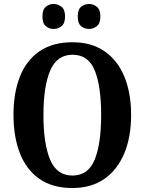

<svg xmlns="http://www.w3.org/2000/svg" viewBox="-20 -938 729 968"><path d="M345 10Q245 10 179 -36Q113 -82 80.5 -165Q48 -248 48 -359Q48 -470 80.5 -552Q113 -634 179 -679.5Q245 -725 346 -725Q441 -725 507 -679.5Q573 -634 607 -551.5Q641 -469 641 -358Q641 -247 606.5 -164.5Q572 -82 506 -36Q440 10 345 10ZM345 -53Q425 -53 457.5 -133.5Q490 -214 490 -358Q490 -502 458 -582Q426 -662 346 -662Q267 -662 233 -582Q199 -502 199 -358Q199 -214 232.5 -133.5Q266 -53 345 -53ZM429 -792Q406 -792 389 -806Q372 -820 372 -855Q372 -890 389 -904Q406 -918 429 -918Q450 -918 468 -904Q486 -890 486 -855Q486 -820 468 -806Q450 -792 429 -792ZM250 -792Q228 -792 211 -806Q194 -820 194 -855Q194 -890 211 -904Q228 -918 250 -918Q272 -918 290 -904Q308 -890 308 -855Q308 -820 290 -806Q272 -792 250 -792Z"/></svg>

Font: Noto Serif Lao Condensed
Style: Bold
Weight: 700
Width: 3
Designer: Monotype Design Team
Foundry: Monotype Imaging Inc.
Version: Version 2.003; ttfautohint (v1.8.4.7-5d5b)